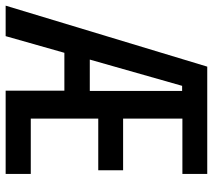

<svg xmlns="http://www.w3.org/2000/svg" viewBox="-59 -697 754 680"><g transform="rotate(90 318.0 -357.0)"><path d="M594 0H299V-208H165L106 0H-2L214 -714H594V-626H398V-416H581V-328H398V-89H594ZM189 -298H300V-625H282Z"/></g></svg>

Font: Noto Sans Thai ExtCond Med
Style: Regular
Weight: 500
Width: 2
Designer: Monotype Design Team
Foundry: Monotype Imaging Inc.
Version: Version 2.002; ttfautohint (v1.8.4.7-5d5b)